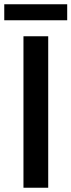

<svg xmlns="http://www.w3.org/2000/svg" viewBox="-60 -880 335 900"><path d="M166 0H50V-710H166ZM255 -785H-40V-860H255Z"/></svg>

Font: Akshar Medium
Style: Regular
Weight: 500
Designer: Tall Chai
Foundry: Tall Chai
Version: Version 1.000